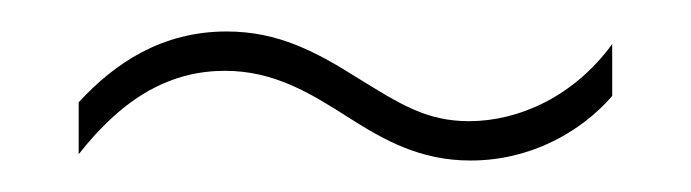

<svg xmlns="http://www.w3.org/2000/svg" viewBox="-20 -415 439 122"><path d="M202 -340C224 -326 247 -313 279 -313C317 -313 349 -331 369 -354V-387C345 -354 310 -338 278 -338C251 -338 234 -349 208 -365C181 -382 157 -395 124 -395C83 -395 53 -375 30 -350V-317C59 -354 89 -370 123 -370C154 -370 177 -356 202 -340Z"/></svg>

Font: Noto Sans Myanmar ExtraCondensed Thin
Style: Regular
Weight: 100
Width: 2
Designer: Monotype Design Team
Foundry: Monotype Imaging Inc.
Version: Version 2.107